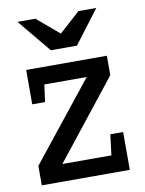

<svg xmlns="http://www.w3.org/2000/svg" viewBox="-81 -768 621 825"><g transform="rotate(-10 229.0 -355.0)"><path d="M54 -350H110L120 -425H305L34 -85V0H418V-165H362L351 -75H137L406 -415V-500H54ZM397 -710H319L228 -628L131 -710H53L173 -565H287Z"/></g></svg>

Font: Hermeneus One
Style: Regular
Weight: 400
Designer: Rodrigo Fuenzalida, Pablo Impallari
Foundry: Pablo Impallari, Rodrigo Fuenzalida
Version: Version 1.002